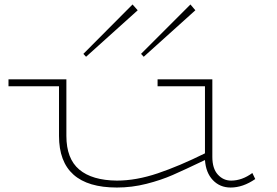

<svg xmlns="http://www.w3.org/2000/svg" viewBox="-20 -826 1241 859"><path d="M1122 -25Q1067 13 1012 13Q964 13 932.5 -20Q901 -53 897 -110Q805 -66 752.5 -43Q700 -20 635 -3.5Q570 13 503 13Q244 13 244 -218V-440H18V-471H277V-218Q277 -116 334.5 -67.5Q392 -19 503 -18Q589 -18 685.5 -50.5Q782 -83 897 -140V-440H685V-471H930V-124Q930 -72 954.5 -45Q979 -18 1014 -18Q1063 -18 1109 -52ZM353 -585 573 -806 596 -780 365 -572ZM611 -585 832 -806 854 -780 623 -572Z"/></svg>

Font: BioRhyme Expanded ExtraLight
Style: Regular
Weight: 275
Width: 7
Designer: Aoife Mooney
Foundry: Aoife Mooney Type
Version: Version 1.001